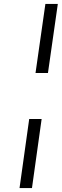

<svg xmlns="http://www.w3.org/2000/svg" viewBox="-20 -720 313 973"><path d="M142 233H79L128 -117H191ZM223 -350H160L210 -700H273Z"/></svg>

Font: Josefin Slab SemiBold
Style: Italic
Weight: 600
Italic angle: -12°
Designer: Santiago Orozco
Foundry: Typemade
Version: Version 2.000